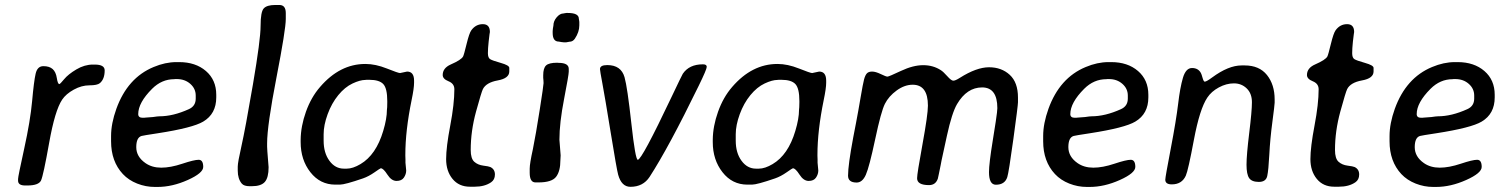

<svg xmlns="http://www.w3.org/2000/svg" viewBox="-20 -740 5979 763"><path d="M215.8 -405.8Q218.8 -405.8 234.9 -425.3Q251 -444.8 283.4 -464.1Q315.9 -483.4 349.1 -483.4H356.4Q396 -483.4 396 -460.4Q396 -425.8 377 -409.7Q366.7 -400.9 335.4 -400.9Q304.2 -400.9 273.2 -383.8Q242.2 -366.7 227.1 -344.2Q198.2 -301.3 175.3 -172.1Q152.3 -43 143.1 -22.9Q133.8 -2.9 88.4 -2.9H80.1Q51.8 -2.9 51.8 -22V-28.8Q51.8 -38.6 76.2 -149.4Q100.6 -260.3 107.7 -338.6Q114.7 -417 121.6 -447Q128.4 -477.1 152.3 -477.1Q176.3 -477.1 189.2 -465.6Q202.1 -454.1 205.8 -429.9Q209.5 -405.8 215.8 -405.8Z M682.6 -425.8H675.8L672.4 -425.3Q622.6 -425.3 584.5 -387.2Q529.3 -332 529.3 -286.6Q529.3 -272 546.9 -272H552.7L556.2 -272.5L587.9 -274.9Q606.9 -277.8 613.3 -277.8Q668 -277.8 730.5 -306.2Q757.8 -318.4 757.8 -348.1V-360.4Q757.8 -387.7 736.3 -406.7Q714.8 -425.8 682.6 -425.8ZM606 2.9H595.2Q559.1 2.9 525.1 -10.5Q491.2 -23.9 468.3 -48.3Q421.4 -98.6 421.4 -178.7V-199.7Q421.4 -249 442.4 -307.6Q486.8 -430.7 590.3 -473.6Q636.7 -493.2 681.2 -493.2H691.9Q757.3 -493.2 798.3 -457.8Q839.4 -422.4 839.4 -363.3V-353Q839.4 -287.6 787.6 -256.8Q746.1 -231.9 606.9 -210.4Q549.3 -201.7 542.5 -199.7Q521.5 -193.4 521.5 -155.3Q521.5 -117.2 558.1 -91.8Q584 -73.7 620.8 -73.7Q657.7 -73.7 704.6 -89.4Q751.5 -105 769.5 -105Q787.6 -105 787.6 -76.7Q787.6 -52.2 726.1 -24.7Q664.6 2.9 606 2.9Z M1073.7 -720.2H1090.3Q1115.7 -720.2 1115.7 -688V-664.6Q1115.7 -622.6 1078.6 -431.6Q1041.5 -240.7 1041.5 -170.4V-157.2Q1042.5 -144.5 1042.5 -137.7L1047.4 -75.7Q1047.4 -34.2 1032.5 -17.1Q1017.6 0 980.5 0H972.2Q949.7 0 940.9 -10.3Q924.8 -29.3 924.8 -62V-78.1Q924.8 -94.7 939.7 -160.4Q954.6 -226.1 985.1 -404.3Q1015.6 -582.5 1015.6 -637.7Q1015.6 -692.9 1028.1 -706.5Q1040.5 -720.2 1073.7 -720.2Z M1266.1 -206.5V-181.2Q1266.1 -132.3 1289.1 -101.1Q1312 -69.8 1346.7 -69.8H1356.4Q1356.9 -69.8 1357.9 -69.8Q1382.3 -69.8 1412.6 -87.9Q1474.6 -124.5 1502.9 -219.7Q1517.6 -268.6 1517.6 -303.7L1518.6 -314L1519 -333.5V-338.4Q1519 -388.7 1503.2 -405.8Q1487.3 -422.9 1447.3 -422.9H1437L1432.1 -422.4Q1411.1 -422.4 1380.9 -408.2Q1350.6 -394 1324.2 -361.8Q1297.9 -329.6 1282 -286.1Q1266.1 -242.7 1266.1 -206.5ZM1625.5 -419.4V-411.1Q1625.5 -389.2 1615.7 -342.3Q1590.8 -220.7 1590.8 -125Q1590.8 -123 1590.8 -121.1L1591.3 -106.4V-93.3L1594.2 -62.5Q1594.2 -47.9 1585.2 -34.4Q1576.2 -21 1555.9 -21Q1535.6 -21 1519.5 -46.1Q1503.4 -71.3 1493.2 -71.3Q1491.2 -71.3 1468.3 -55.2Q1445.3 -39.1 1422.9 -31.2Q1350.6 -6.3 1330.6 -6.3H1312.5Q1252 -6.3 1213.4 -55.7Q1174.8 -105 1174.8 -175.3V-184.6Q1175.3 -238.3 1195.8 -295.9Q1216.3 -353.5 1252 -394.5Q1330.6 -485.8 1431.6 -485.8H1432.6Q1472.2 -485.8 1517.3 -467.8Q1562.5 -449.7 1569.8 -449.7L1597.7 -455.6Q1625.5 -455.6 1625.5 -419.4Z M2003.9 -470.2V-456.1Q2003.9 -428.7 1958 -420.4Q1912.1 -412.1 1898.9 -385.7Q1893.1 -374 1871.8 -296.6Q1850.6 -219.2 1850.6 -144Q1850.6 -109.9 1864.7 -97.2Q1878.9 -84.5 1900.6 -81.8Q1922.4 -79.1 1928.7 -76.2Q1946.8 -67.4 1946.8 -46.6Q1946.8 -25.9 1931.6 -15.6Q1906.2 2 1865.7 2H1847.7Q1803.7 2 1778.3 -29.1Q1752.9 -60.1 1752.9 -107.7Q1752.9 -155.3 1769.3 -241.2Q1785.6 -327.1 1785.6 -385.3Q1785.6 -407.7 1762.5 -417Q1739.3 -426.3 1739.3 -441.9Q1739.3 -469.7 1771.5 -483.9Q1813 -502 1820.3 -515.6Q1823.7 -522 1834.2 -565.2Q1844.7 -608.4 1853 -619.6Q1870.6 -644 1898.7 -644Q1926.8 -644 1926.8 -612.8L1925.3 -603.5L1921.9 -574.7Q1918.9 -546.9 1918.9 -528.8Q1918.9 -510.7 1927.5 -505.1Q1936 -499.5 1970 -490Q2003.9 -480.5 2003.9 -470.2Z M2282.2 -639.2Q2282.2 -612.8 2264.6 -586.4Q2256.3 -574.2 2243.2 -574.2L2230 -571.8H2220.7L2211.4 -572.8L2200.7 -574.7Q2176.3 -574.7 2176.3 -608.9V-616.7L2177.2 -626.5L2179.2 -638.2Q2179.2 -655.8 2192.1 -671.1Q2205.1 -686.5 2219.2 -686.5Q2222.2 -687.5 2224.1 -687.5L2231 -688.5H2236.3Q2280.3 -688.5 2280.3 -665.5Q2281.2 -661.6 2281.2 -660.2L2282.2 -652.8ZM2119.6 -15.1H2107.9Q2085 -15.1 2085 -53.2V-69.8Q2085 -89.8 2097.7 -147.5Q2109.4 -205.1 2125 -304.7Q2140.1 -401.4 2140.1 -409.7L2139.6 -420.9L2138.7 -430.7V-440.9Q2138.7 -469.2 2150.1 -480Q2161.6 -490.7 2194.3 -490.7L2199.7 -490.2Q2240.2 -490.2 2240.2 -466.3V-455.1Q2240.2 -442.4 2221.7 -346.9Q2203.1 -251.5 2203.1 -184.6L2208 -122.6L2207 -104Q2207 -59.6 2189.9 -37.4Q2172.9 -15.1 2119.6 -15.1Z M2485.4 2.4Q2449.7 2.4 2436.5 -45.9Q2430.7 -66.9 2407 -212.6Q2383.3 -358.4 2373.8 -408.7Q2364.3 -459 2364.3 -465.3Q2364.3 -481.4 2393.1 -481.4Q2448.2 -481.4 2461.9 -433.1Q2473.1 -394 2489 -249.5Q2504.9 -105 2514.6 -105Q2530.3 -105 2648.4 -354Q2690.4 -442.4 2693.4 -446.8Q2718.8 -484.4 2773.4 -484.4Q2788.6 -484.4 2788.6 -474.4Q2788.6 -464.4 2756.8 -399.4Q2637.2 -153.8 2561.5 -37.1Q2535.6 2.4 2485.4 2.4Z M2903.8 -206.5V-181.2Q2903.8 -132.3 2926.8 -101.1Q2949.7 -69.8 2984.4 -69.8H2994.1Q2994.6 -69.8 2995.6 -69.8Q3020 -69.8 3050.3 -87.9Q3112.3 -124.5 3140.6 -219.7Q3155.3 -268.6 3155.3 -303.7L3156.2 -314L3156.7 -333.5V-338.4Q3156.7 -388.7 3140.9 -405.8Q3125 -422.9 3085 -422.9H3074.7L3069.8 -422.4Q3048.8 -422.4 3018.6 -408.2Q2988.3 -394 2961.9 -361.8Q2935.5 -329.6 2919.7 -286.1Q2903.8 -242.7 2903.8 -206.5ZM3263.2 -419.4V-411.1Q3263.2 -389.2 3253.4 -342.3Q3228.5 -220.7 3228.5 -125Q3228.5 -123 3228.5 -121.1L3229 -106.4V-93.3L3231.9 -62.5Q3231.9 -47.9 3222.9 -34.4Q3213.9 -21 3193.6 -21Q3173.3 -21 3157.2 -46.1Q3141.1 -71.3 3130.9 -71.3Q3128.9 -71.3 3106 -55.2Q3083 -39.1 3060.5 -31.2Q2988.3 -6.3 2968.3 -6.3H2950.2Q2889.6 -6.3 2851.1 -55.7Q2812.5 -105 2812.5 -175.3V-184.6Q2813 -238.3 2833.5 -295.9Q2854 -353.5 2889.6 -394.5Q2968.3 -485.8 3069.3 -485.8H3070.3Q3109.9 -485.8 3155 -467.8Q3200.2 -449.7 3207.5 -449.7L3235.4 -455.6Q3263.2 -455.6 3263.2 -419.4Z M3667.5 -320.3Q3667.5 -403.3 3606.9 -403.3Q3574.7 -403.3 3543.2 -380.4Q3511.7 -357.4 3496.6 -327.4Q3481.4 -297.4 3458 -187Q3434.6 -76.7 3420.9 -45.7Q3407.2 -14.6 3384.3 -14.6Q3350.1 -14.6 3350.1 -42Q3350.1 -84 3370.6 -193.4L3381.8 -251.5Q3391.1 -299.8 3400.1 -353.5Q3409.2 -407.2 3413.8 -424.6Q3418.5 -441.9 3425.3 -448.7Q3432.1 -455.6 3445.8 -455.6Q3459.5 -455.6 3480.2 -445.6Q3501 -435.5 3506.6 -435.5Q3512.2 -435.5 3560.5 -458.3Q3608.9 -481 3648.7 -481Q3688.5 -481 3719.2 -460.9Q3728.5 -455.1 3744.4 -437.3Q3760.3 -419.4 3768.1 -419.4Q3775.9 -418.9 3794.4 -430.7Q3860.8 -472.7 3910.4 -472.7Q3960 -472.7 3992.7 -442.6Q4025.4 -412.6 4025.4 -352.1V-333.5Q4025.4 -320.8 4007.1 -187.5Q3988.8 -54.2 3982.9 -36.1Q3973.1 -5.9 3937.5 -5.9Q3910.2 -5.9 3910.2 -56.2Q3910.2 -89.4 3925.3 -182.4Q3940.4 -275.4 3941.9 -292L3943.4 -310.1Q3943.4 -392.6 3882.8 -392.6Q3822.3 -392.6 3783.2 -326.2Q3762.7 -291 3743.2 -201.4Q3723.6 -111.8 3721.7 -102.5L3718.3 -84.5Q3714.4 -65.9 3710.9 -48.3L3707 -30.3Q3698.2 -4.4 3671.9 -4.4Q3624.5 -4.4 3624.5 -31.7Q3624.5 -49.8 3646 -167.2Q3667.5 -284.7 3667.5 -320.3Z M4386.7 -425.8H4379.9L4376.5 -425.3Q4326.7 -425.3 4288.6 -387.2Q4233.4 -332 4233.4 -286.6Q4233.4 -272 4251 -272H4256.8L4260.3 -272.5L4292 -274.9Q4311 -277.8 4317.4 -277.8Q4372.1 -277.8 4434.6 -306.2Q4461.9 -318.4 4461.9 -348.1V-360.4Q4461.9 -387.7 4440.4 -406.7Q4418.9 -425.8 4386.7 -425.8ZM4310.1 2.9H4299.3Q4263.2 2.9 4229.2 -10.5Q4195.3 -23.9 4172.4 -48.3Q4125.5 -98.6 4125.5 -178.7V-199.7Q4125.5 -249 4146.5 -307.6Q4190.9 -430.7 4294.4 -473.6Q4340.8 -493.2 4385.3 -493.2H4396Q4461.4 -493.2 4502.4 -457.8Q4543.5 -422.4 4543.5 -363.3V-353Q4543.5 -287.6 4491.7 -256.8Q4450.2 -231.9 4311 -210.4Q4253.4 -201.7 4246.6 -199.7Q4225.6 -193.4 4225.6 -155.3Q4225.6 -117.2 4262.2 -91.8Q4288.1 -73.7 4325 -73.7Q4361.8 -73.7 4408.7 -89.4Q4455.6 -105 4473.6 -105Q4491.7 -105 4491.7 -76.7Q4491.7 -52.2 4430.2 -24.7Q4368.7 2.9 4310.1 2.9Z M5045.4 -332Q5045.4 -323.7 5036.4 -255.6Q5027.3 -187.5 5024.2 -125.5Q5021 -63.5 5015.9 -40.3Q5010.7 -17.1 4982.7 -17.1Q4954.6 -17.1 4944.1 -32.2Q4933.6 -47.4 4933.6 -85.4Q4933.6 -123.5 4944.3 -211.2Q4955.1 -298.8 4955.1 -333.7Q4955.1 -368.7 4934.3 -388.7Q4913.6 -408.7 4883.5 -408.7Q4853.5 -408.7 4823.7 -392.6Q4793.9 -376.5 4777.8 -352.1Q4747.6 -307.1 4724.6 -184.8Q4701.7 -62.5 4692.4 -42Q4676.8 -7.3 4636.7 -7.3Q4610.8 -7.3 4610.8 -25.9Q4610.8 -36.1 4632.6 -149.7Q4654.3 -263.2 4661.9 -327.4Q4669.4 -391.6 4680.9 -430.7Q4692.4 -469.7 4717 -469.7Q4741.7 -469.7 4752.4 -449.7Q4754.9 -445.3 4759 -430.4Q4763.2 -415.5 4767.6 -415.5Q4774.4 -415.5 4796.9 -432.1Q4861.8 -480 4914.1 -480H4926.3Q4984.4 -480 5014.9 -441.9Q5045.4 -403.8 5045.4 -344.7Z M5438.5 -470.2V-456.1Q5438.5 -428.7 5392.6 -420.4Q5346.7 -412.1 5333.5 -385.7Q5327.6 -374 5306.4 -296.6Q5285.2 -219.2 5285.2 -144Q5285.2 -109.9 5299.3 -97.2Q5313.5 -84.5 5335.2 -81.8Q5356.9 -79.1 5363.3 -76.2Q5381.3 -67.4 5381.3 -46.6Q5381.3 -25.9 5366.2 -15.6Q5340.8 2 5300.3 2H5282.2Q5238.3 2 5212.9 -29.1Q5187.5 -60.1 5187.5 -107.7Q5187.5 -155.3 5203.9 -241.2Q5220.2 -327.1 5220.2 -385.3Q5220.2 -407.7 5197 -417Q5173.8 -426.3 5173.8 -441.9Q5173.8 -469.7 5206.1 -483.9Q5247.6 -502 5254.9 -515.6Q5258.3 -522 5268.8 -565.2Q5279.3 -608.4 5287.6 -619.6Q5305.2 -644 5333.3 -644Q5361.3 -644 5361.3 -612.8L5359.9 -603.5L5356.4 -574.7Q5353.5 -546.9 5353.5 -528.8Q5353.5 -510.7 5362.1 -505.1Q5370.6 -499.5 5404.5 -490Q5438.5 -480.5 5438.5 -470.2Z M5763.2 -425.8H5756.3L5752.9 -425.3Q5703.1 -425.3 5665 -387.2Q5609.9 -332 5609.9 -286.6Q5609.9 -272 5627.4 -272H5633.3L5636.7 -272.5L5668.5 -274.9Q5687.5 -277.8 5693.8 -277.8Q5748.5 -277.8 5811 -306.2Q5838.4 -318.4 5838.4 -348.1V-360.4Q5838.4 -387.7 5816.9 -406.7Q5795.4 -425.8 5763.2 -425.8ZM5686.5 2.9H5675.8Q5639.6 2.9 5605.7 -10.5Q5571.8 -23.9 5548.8 -48.3Q5502 -98.6 5502 -178.7V-199.7Q5502 -249 5522.9 -307.6Q5567.4 -430.7 5670.9 -473.6Q5717.3 -493.2 5761.7 -493.2H5772.5Q5837.9 -493.2 5878.9 -457.8Q5919.9 -422.4 5919.9 -363.3V-353Q5919.9 -287.6 5868.2 -256.8Q5826.7 -231.9 5687.5 -210.4Q5629.9 -201.7 5623 -199.7Q5602.1 -193.4 5602.1 -155.3Q5602.1 -117.2 5638.7 -91.8Q5664.6 -73.7 5701.4 -73.7Q5738.3 -73.7 5785.2 -89.4Q5832 -105 5850.1 -105Q5868.2 -105 5868.2 -76.7Q5868.2 -52.2 5806.6 -24.7Q5745.1 2.9 5686.5 2.9Z"/></svg>

Font: Averia Sans Libre
Style: Italic
Weight: 400
Italic angle: -7.90001°
Version: Version 1.002